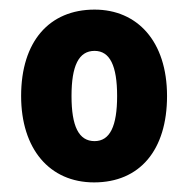

<svg xmlns="http://www.w3.org/2000/svg" viewBox="-20 -742 393 400"><path d="M328 -542C328 -656 266 -722 177 -722C83 -722 24 -656 24 -542C24 -432 83 -362 176 -362C271 -362 328 -429 328 -542ZM129 -542C129 -605 144 -636 177 -636C209 -636 224 -605 224 -542C224 -479 209 -448 177 -448C144 -448 129 -479 129 -542Z"/></svg>

Font: Noto Sans Malayalam Condensed ExtraBold
Style: Regular
Weight: 800
Width: 3
Designer: Jelle Bosma - Monotype Design Team
Foundry: Monotype Imaging Inc.
Version: Version 2.104